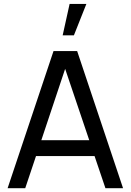

<svg xmlns="http://www.w3.org/2000/svg" viewBox="-20 -988 686 1008"><path d="M345.5 -967.5 309 -802.5H368L433.5 -967.5ZM626 0 385 -720H261L20 0H112.5L169 -168.5H476.5L533.5 0ZM322 -626.5 448.5 -252H197Z"/></svg>

Font: Hauora Medium
Style: Regular
Weight: 500
Designer: Wayne Shih
Foundry: WCYS
Version: Version 1.001;hotconv 1.0.109;makeotfexe 2.5.65596